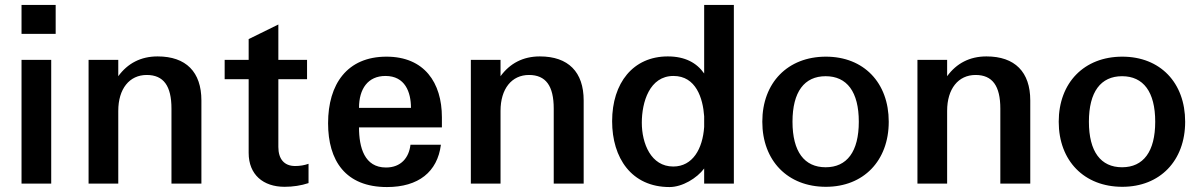

<svg xmlns="http://www.w3.org/2000/svg" viewBox="-20 -742 4859 776"><path d="M187 0V-500H67V0ZM67 -605H205V-722H67Z M458 -294C458 -383 503 -439 573 -439C641 -439 673 -395 673 -303V0H794V-336C794 -451 732 -514 617 -514C549 -514 496 -486 458 -434V-500H338V0H458Z M985 -422V-124C985 -36 1044 13 1130 13C1164 13 1197 8 1227 -2V-80C1210 -74 1192 -71 1173 -71C1128 -71 1105 -100 1105 -148V-422H1221V-500H1105V-643L985 -584V-500H888V-422Z M1306 -244C1306 -93 1376 14 1544 14C1671 14 1748 -47 1762 -157H1639C1633 -105 1601 -65 1540 -65C1453 -65 1431 -146 1431 -227H1766V-268C1766 -408 1695 -513 1542 -513C1383 -513 1306 -402 1306 -244ZM1431 -306C1431 -383 1467 -435 1538 -435C1617 -435 1641 -370 1641 -306Z M2003 -294C2003 -383 2048 -439 2118 -439C2186 -439 2218 -395 2218 -303V0H2339V-336C2339 -451 2277 -514 2162 -514C2094 -514 2041 -486 2003 -434V-500H1883V0H2003Z M2826 -229C2820 -141 2780 -69 2701 -69C2611 -69 2574 -162 2574 -246C2574 -329 2605 -435 2702 -435C2793 -435 2821 -345 2826 -272ZM2946 0V-722H2826V-445C2796 -488 2749 -514 2679 -514C2539 -514 2454 -407 2454 -252C2454 -104 2532 14 2686 14C2738 14 2797 -22 2826 -61V0Z M3061 -250C3061 -92 3164 13 3318 13C3470 13 3572 -92 3572 -250C3572 -408 3471 -513 3318 -513C3164 -513 3061 -408 3061 -250ZM3183 -250C3183 -371 3231 -434 3317 -434C3403 -434 3451 -371 3451 -250C3451 -129 3403 -66 3317 -66C3231 -66 3183 -129 3183 -250Z M3808 -294C3808 -383 3853 -439 3923 -439C3991 -439 4023 -395 4023 -303V0H4144V-336C4144 -451 4082 -514 3967 -514C3899 -514 3846 -486 3808 -434V-500H3688V0H3808Z M4259 -250C4259 -92 4362 13 4516 13C4668 13 4770 -92 4770 -250C4770 -408 4669 -513 4516 -513C4362 -513 4259 -408 4259 -250ZM4381 -250C4381 -371 4429 -434 4515 -434C4601 -434 4649 -371 4649 -250C4649 -129 4601 -66 4515 -66C4429 -66 4381 -129 4381 -250Z"/></svg>

Font: Perun SemiBold
Style: Regular
Weight: 600
Foundry: Copyright (c) Stefan Peev, Context Ltd, 2016
Version: Version 1.089